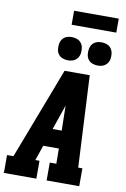

<svg xmlns="http://www.w3.org/2000/svg" viewBox="-117 -1204 835 1270"><g transform="rotate(10 300.0 -568.5)"><path d="M0 0 3 -7V-120H46L281 -735H450L481 -120H509V0H290V-120H334L333 -222H228L193 -120H221V0ZM331 -342 328 -490Q328 -495 328 -500Q328 -505 328 -510Q326 -505 324.5 -500Q323 -495 321 -490L270 -342ZM490 -807Q472 -807 454.5 -813.5Q437 -820 426.5 -834Q416 -848 413.5 -866.5Q411 -885 414 -904Q416 -917 422.5 -929Q429 -941 440 -949Q451 -957 464 -960Q477 -963 490 -963Q509 -963 526 -956.5Q543 -950 553.5 -936Q564 -922 567 -903.5Q570 -885 567 -866Q565 -853 558 -841Q551 -829 540 -821Q529 -813 516 -810Q503 -807 490 -807ZM290 -807Q272 -807 254.5 -813.5Q237 -820 226.5 -834Q216 -848 213.5 -866.5Q211 -885 214 -904Q216 -917 222.5 -929Q229 -941 240 -949Q251 -957 264 -960Q277 -963 290 -963Q309 -963 326 -956.5Q343 -950 353.5 -936Q364 -922 367 -903.5Q370 -885 367 -866Q365 -853 358 -841Q351 -829 340 -821Q329 -813 316 -810Q303 -807 290 -807ZM274 -1043V-1137H574V-1043Z"/></g></svg>

Font: Iosevka Slab HvExObl
Style: Regular
Weight: 900
Width: 7
Italic angle: -9°
Monospace: yes
Designer: Belleve Invis
Foundry: Belleve Invis
Version: Version 11.1.1; ttfautohint (v1.8.3)